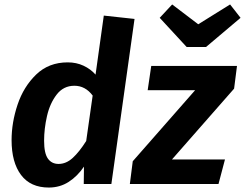

<svg xmlns="http://www.w3.org/2000/svg" viewBox="-20 -826 1100 862"><path d="M584 -741 480 0H356L357 -78Q328 -35 288.5 -9.5Q249 16 199 16Q117 16 74.5 -40.5Q32 -97 32 -197Q32 -276 59 -356.5Q86 -437 142.5 -491.5Q199 -546 284 -546Q323 -546 355 -531Q387 -516 409 -491L446 -756ZM178 -194Q178 -138 195 -114Q212 -90 243 -90Q277 -90 306.5 -117Q336 -144 367 -193L396 -397Q363 -441 314 -441Q265 -441 234.5 -401.5Q204 -362 191 -305Q178 -248 178 -194ZM1031 -428 752 -110H990L961 0H563L576 -102L856 -421H643L659 -530H1044ZM1060 -746 905 -615H818L697 -746L753 -806L870 -717L1013 -806Z"/></svg>

Font: Fira Sans SemiBold
Style: Italic
Weight: 600
Italic angle: -8°
Designer: bBox Type GmbH & Carrois Corporate GbR & Edenspiekermann AG
Foundry: bBox Type GmbH & Carrois Corporate GbR & Edenspiekermann AG
Version: Version 4.301